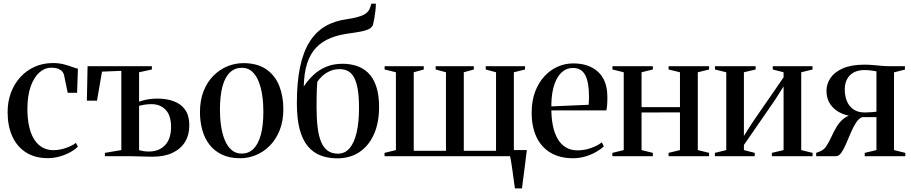

<svg xmlns="http://www.w3.org/2000/svg" viewBox="-20 -872 5088 1072"><path d="M246.5 11Q175 11 124.8 -21.2Q74.5 -53.5 48.5 -111.2Q22.5 -169 22.5 -246Q22.5 -304.5 41 -354.2Q59.5 -404 93.5 -441.2Q127.5 -478.5 173.8 -499.2Q220 -520 276 -520Q308.5 -520 335.8 -513Q363 -506 383.2 -498.2Q403.5 -490.5 415 -488.5L410.5 -354H358L337.5 -453Q336 -461 329 -470.8Q322 -480.5 306.8 -487.2Q291.5 -494 264 -494Q230.5 -494 200.5 -468Q170.5 -442 151.8 -390.5Q133 -339 133 -263Q133 -208 142.8 -165.2Q152.5 -122.5 171.2 -93.2Q190 -64 217 -48.8Q244 -33.5 278 -33.5Q301.5 -33.5 325.5 -39.2Q349.5 -45 370 -54.5Q390.5 -64 404 -74L415 -53.5Q399.5 -37.5 372.8 -22.5Q346 -7.5 313.2 1.8Q280.5 11 246.5 11Z M831.5 3Q819 3 801.5 2.5Q784 2 765.2 1.5Q746.5 1 728.5 0.5Q710.5 0 696 0H565.5V-18.5L657.5 -34V-476.5L549.5 -472L521.5 -310H465L469 -502.5H828V-484L756.5 -468.5V-304Q769.5 -309 784.5 -312.8Q799.5 -316.5 818 -319Q836.5 -321.5 859.5 -321.5Q910.5 -321.5 950.8 -306.5Q991 -291.5 1014 -258.8Q1037 -226 1037 -172.5Q1037 -118.5 1012.8 -79.2Q988.5 -40 942.8 -18.5Q897 3 831.5 3ZM811.5 -26Q867.5 -26 901.2 -61Q935 -96 935 -163.5Q935 -228 904.5 -259.2Q874 -290.5 826 -290.5Q807 -290.5 788.5 -287.8Q770 -285 756.5 -281V-33.5Q766.5 -30.5 780.8 -28.2Q795 -26 811.5 -26Z M1096.5 -246Q1096.5 -313 1117 -364Q1137.5 -415 1172.2 -449.8Q1207 -484.5 1250.2 -502Q1293.5 -519.5 1338.5 -519.5Q1417 -519.5 1466.5 -485.2Q1516 -451 1539 -393Q1562 -335 1562 -263Q1562 -196 1541.5 -144.8Q1521 -93.5 1486.5 -58.8Q1452 -24 1409.2 -6.2Q1366.5 11.5 1321 11.5Q1262.5 11.5 1220 -8.5Q1177.5 -28.5 1150.2 -63.5Q1123 -98.5 1109.8 -145.2Q1096.5 -192 1096.5 -246ZM1329.5 -14.5Q1368.5 -14.5 1395.2 -40.8Q1422 -67 1436.2 -119.2Q1450.5 -171.5 1450.5 -250Q1450.5 -296.5 1444 -340.2Q1437.5 -384 1423.5 -418.5Q1409.5 -453 1386.8 -473.2Q1364 -493.5 1330.5 -493.5Q1291.5 -493.5 1264 -467.8Q1236.5 -442 1222.2 -389.8Q1208 -337.5 1208 -258.5Q1208 -211.5 1214.5 -167.8Q1221 -124 1235.2 -89.5Q1249.5 -55 1272.8 -34.8Q1296 -14.5 1329.5 -14.5Z M1863 12Q1811.5 12 1769.8 -4Q1728 -20 1698.2 -56Q1668.5 -92 1653 -150.8Q1637.5 -209.5 1637.5 -296.5Q1637.5 -411.5 1655 -496Q1672.5 -580.5 1707.5 -637Q1742.5 -693.5 1795.2 -724.8Q1848 -756 1918 -765Q1978.5 -774 2008.8 -788.5Q2039 -803 2047.5 -832.5L2053.5 -851.5H2078.5Q2078.5 -833 2076.2 -812.2Q2074 -791.5 2070.2 -771Q2066.5 -750.5 2062 -731.5Q2054 -716 2036.2 -708Q2018.5 -700 1993 -695.5Q1967.5 -691 1936.5 -686.5Q1874 -679 1826 -659.8Q1778 -640.5 1745.2 -606.2Q1712.5 -572 1695 -518.5Q1677.5 -465 1676 -389Q1700 -425.5 1731 -454.2Q1762 -483 1802 -499.5Q1842 -516 1893 -516Q1933 -516 1969.8 -504.5Q2006.5 -493 2035 -465.8Q2063.5 -438.5 2080 -391.5Q2096.5 -344.5 2096.5 -274Q2096.5 -187.5 2068.2 -123.2Q2040 -59 1987.8 -23.5Q1935.5 12 1863 12ZM1867 -14Q1906 -14 1932 -44.5Q1958 -75 1971.2 -132.2Q1984.5 -189.5 1984.5 -269Q1984.5 -334.5 1976.8 -376.8Q1969 -419 1954.8 -443Q1940.5 -467 1920.5 -476.5Q1900.5 -486 1876 -486Q1848 -486 1824.2 -476Q1800.5 -466 1782 -449.8Q1763.5 -433.5 1751.5 -414.5Q1749.5 -390 1748.8 -369.5Q1748 -349 1747.8 -326.5Q1747.5 -304 1747.5 -273Q1747.5 -210.5 1753.2 -162.2Q1759 -114 1772.5 -81Q1786 -48 1809 -31Q1832 -14 1867 -14Z M2855 180Q2851.5 157.5 2848.2 131.5Q2845 105.5 2841.2 79.8Q2837.5 54 2834 32.2Q2830.5 10.5 2827.5 -2.5L2801.5 -34H2921.5Q2919 -14 2916.2 7.8Q2913.5 29.5 2910.8 52.2Q2908 75 2905 97.2Q2902 119.5 2899.2 140.5Q2896.5 161.5 2894.5 180ZM2127 0V-18.5L2190.5 -34V-468.5L2127.5 -484V-502.5H2346V-484L2290 -468.5V-30H2470V-468.5L2412.5 -484V-502.5H2625.5V-484L2569.5 -468.5V-30H2749.5V-468.5L2692 -484V-502.5H2911.5V-484L2849 -468.5V-34L2912 -18.5V0Z M3179.5 11.5Q3105 11.5 3053.5 -19.5Q3002 -50.5 2975.2 -107.2Q2948.5 -164 2948.5 -242.5Q2948.5 -309 2967.8 -360Q2987 -411 3020 -446.5Q3053 -482 3094.5 -500Q3136 -518 3180 -518Q3267.5 -518 3318.8 -471.2Q3370 -424.5 3371 -335Q3371.5 -304 3369.8 -285.5Q3368 -267 3365.5 -255.5H3058.5Q3059 -209.5 3067.2 -169.2Q3075.5 -129 3092.8 -98.2Q3110 -67.5 3138 -50Q3166 -32.5 3205 -32.5Q3243.5 -32.5 3281 -46Q3318.5 -59.5 3340 -77.5L3351.5 -55Q3334.5 -38.5 3307.5 -23.2Q3280.5 -8 3247.5 1.8Q3214.5 11.5 3179.5 11.5ZM3058.5 -278 3266.5 -287Q3268 -300.5 3268.2 -312.2Q3268.5 -324 3268.5 -336.5Q3268.5 -411.5 3247.8 -452Q3227 -492.5 3179 -492.5Q3148.5 -492.5 3125.5 -475.8Q3102.5 -459 3087.5 -429.5Q3072.5 -400 3065.2 -361Q3058 -322 3058.5 -278Z M3399 0V-18.5L3462.5 -34V-468.5L3399.5 -484V-502.5H3625V-484L3562 -468.5V-274H3776.5V-468.5L3713 -484V-502.5H3939V-484L3876 -468.5V-34L3939 -18.5V0H3713V-18.5L3776.5 -34V-244.5L3562 -244V-34L3625 -18.5V0Z M3971.5 0V-18.5L4035 -34V-468.5L3972 -484V-502.5H4199V-484L4133.5 -468.5V-113L4181 -188L4355 -440V-468.5L4294.5 -484V-502.5H4516.5V-484L4453.5 -468.5V-34L4517 -18.5V0H4289.5V-18.5L4355 -34V-389.5L4307.5 -314.5L4133.5 -62.5V-34L4194 -18.5V0Z M4537 0V-18.5L4560 -27.5Q4581 -35.5 4595.2 -58Q4609.5 -80.5 4622.5 -109.2Q4635.5 -138 4652 -165.5Q4668.5 -193 4693.5 -212Q4718.5 -231 4756.5 -233.5L4766 -221Q4718.5 -221.5 4679.5 -238.5Q4640.5 -255.5 4617.5 -287.5Q4594.5 -319.5 4594.5 -365Q4594.5 -403.5 4617 -436.8Q4639.5 -470 4686.5 -490.5Q4733.5 -511 4806.5 -511Q4828.5 -511 4852.2 -509Q4876 -507 4899.5 -504.8Q4923 -502.5 4943 -502.5H5032.5V-483.5L4971.5 -468V-34L5034.5 -18.5V0H4808V-18.5L4873.5 -34V-218H4793.5Q4775 -211 4759.5 -187Q4744 -163 4730.5 -131.5Q4717 -100 4704.2 -69.8Q4691.5 -39.5 4677.8 -19.8Q4664 0 4648 0ZM4808.5 -244Q4817 -244 4829.5 -244.8Q4842 -245.5 4854.2 -246.2Q4866.5 -247 4873.5 -248.5V-473.5Q4865.5 -475 4855 -476.8Q4844.5 -478.5 4832.5 -479.8Q4820.5 -481 4808 -481Q4771 -481 4746.2 -467.2Q4721.5 -453.5 4709 -429Q4696.5 -404.5 4696.5 -372.5Q4696.5 -337.5 4708.2 -308.2Q4720 -279 4744.8 -261.5Q4769.5 -244 4808.5 -244Z"/></svg>

Font: Merriweather 144pt
Style: Regular
Weight: 400
Version: Version 2.100